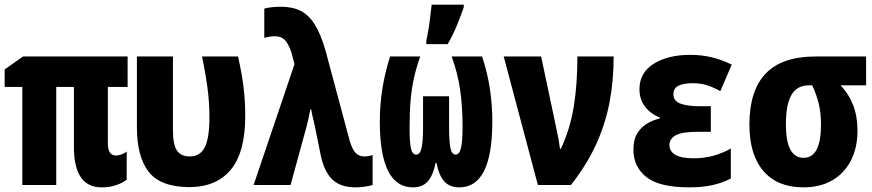

<svg xmlns="http://www.w3.org/2000/svg" viewBox="-21 -796 3751 826"><path d="M416 10Q297 10 297 -164V-422H221V0H75V-422H-1V-497L78 -553H528V-422H443V-179Q443 -127 478 -127Q490 -127 502.5 -132Q515 -137 524 -144V-23Q508 -10 480.5 0Q453 10 416 10Z M792 9Q669 8 618.5 -57Q568 -122 568 -249V-553H723V-235Q723 -176 739.5 -149.5Q756 -123 796 -123Q839 -123 859.5 -161.5Q880 -200 880 -294Q880 -355 871.5 -419Q863 -483 848 -553H1003Q1020 -478 1027 -419.5Q1034 -361 1034 -296Q1034 -141 972 -66Q910 9 792 9Z M1509 10Q1444 10 1409 -23.5Q1374 -57 1359 -127L1334 -251Q1329 -273 1325 -289.5Q1321 -306 1318 -325H1314Q1310 -305 1306 -286Q1302 -267 1298 -252L1229 0H1070L1246 -520L1233 -569Q1223 -601 1207.5 -620.5Q1192 -640 1161 -640Q1138 -640 1116 -633V-759Q1130 -763 1149.5 -765Q1169 -767 1187 -767Q1238 -767 1273 -749Q1308 -731 1333.5 -690Q1359 -649 1379 -580L1483 -192Q1495 -151 1510 -137Q1525 -123 1546 -123Q1564 -123 1582 -129V0Q1569 4 1548 7Q1527 10 1509 10Z M1755 10Q1684 10 1648.5 -61Q1613 -132 1613 -271Q1613 -344 1623.5 -411.5Q1634 -479 1657 -553H1787Q1770 -506 1760 -461Q1750 -416 1745.5 -364.5Q1741 -313 1741 -245Q1741 -188 1746.5 -159.5Q1752 -131 1770 -131Q1786 -131 1792.5 -159.5Q1799 -188 1799 -249V-382H1911V-249Q1911 -190 1916.5 -160.5Q1922 -131 1939 -131Q1956 -131 1962.5 -160.5Q1969 -190 1969 -252Q1969 -334 1959 -406.5Q1949 -479 1922 -553H2053Q2077 -480 2087 -411Q2097 -342 2097 -273Q2097 10 1955 10Q1913 10 1890 -16Q1867 -42 1857 -95H1853Q1843 -44 1820.5 -17Q1798 10 1755 10ZM1813 -621Q1817 -638 1822 -668Q1827 -698 1830.5 -729Q1834 -760 1836 -776H1974V-764Q1961 -727 1944.5 -686.5Q1928 -646 1905 -606H1813Z M2293 0 2146 -553H2307L2374 -236Q2384 -193 2388 -156H2392Q2431 -239 2447 -335Q2463 -431 2463 -553H2619Q2619 -446 2600.5 -352Q2582 -258 2542 -171.5Q2502 -85 2435 0Z M2945 10Q2815 10 2759.5 -34.5Q2704 -79 2704 -152Q2704 -195 2720.5 -222Q2737 -249 2763 -264.5Q2789 -280 2817 -286V-291Q2797 -298 2777 -313.5Q2757 -329 2743.5 -353.5Q2730 -378 2730 -412Q2730 -483 2791 -521.5Q2852 -560 2949 -560Q2996 -560 3039 -550Q3082 -540 3127 -518L3078 -404Q3047 -421 3020 -429.5Q2993 -438 2958 -438Q2919 -438 2897.5 -427Q2876 -416 2876 -391Q2876 -362 2905.5 -350.5Q2935 -339 2991 -339H3037V-229H2981Q2913 -229 2886 -214Q2859 -199 2859 -172Q2859 -145 2884.5 -130Q2910 -115 2963 -115Q3049 -115 3123 -157V-28Q3084 -8 3041.5 1Q2999 10 2945 10Z M3435 10Q3324 10 3263.5 -60Q3203 -130 3203 -260Q3203 -406 3273 -479.5Q3343 -553 3488 -553H3705V-429H3595Q3630 -393 3649 -344.5Q3668 -296 3668 -234Q3668 -161 3640 -106Q3612 -51 3560 -20.5Q3508 10 3435 10ZM3436 -117Q3511 -117 3511 -260Q3511 -309 3501.5 -349Q3492 -389 3473 -429H3460Q3408 -429 3384 -388Q3360 -347 3360 -261Q3360 -117 3436 -117Z"/></svg>

Font: Noto Sans Mono Condensed Black
Style: Regular
Weight: 900
Width: 3
Designer: Monotype Design Team
Foundry: Monotype Imaging Inc.
Version: Version 2.014